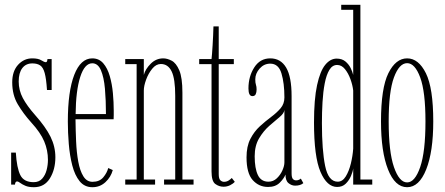

<svg xmlns="http://www.w3.org/2000/svg" viewBox="-20 -770 1857 801"><path d="M121.5 11Q99.5 11 85.8 5Q72 -1 64.2 -7Q56.5 -13 51 -13Q43.5 -13 42.5 0H26.5V-133.5H46Q50 -69 64.8 -39.5Q79.5 -10 120.5 -10Q143 -10 156 -24.8Q169 -39.5 174.5 -60.8Q180 -82 180 -103Q180 -143 164.5 -180Q149 -217 110 -259.5Q77.5 -295.5 54.2 -334.8Q31 -374 31 -426.5Q31 -473 55.5 -499.8Q80 -526.5 114.5 -526.5Q139.5 -526.5 152.2 -518.5Q165 -510.5 171.5 -510.5Q177 -510.5 178 -523.5H195.5V-394.5H176Q173 -441.5 166.5 -465.2Q160 -489 147.5 -497.2Q135 -505.5 115 -505.5Q88 -505.5 73 -485.8Q58 -466 58 -430Q58 -393.5 75.2 -361Q92.5 -328.5 126.5 -290Q170.5 -240.5 190.8 -199.5Q211 -158.5 211 -114Q211 -63 188.2 -26Q165.5 11 121.5 11Z M365.5 11Q332.5 11 312.2 -14Q292 -39 281.5 -80Q271 -121 267 -169Q263 -217 263 -262.5Q263 -389 289.8 -457.8Q316.5 -526.5 365 -526.5Q393 -526.5 410.8 -506Q428.5 -485.5 438 -452.5Q447.5 -419.5 451 -381.5Q454.5 -343.5 454.5 -308Q454.5 -299 454.5 -290.2Q454.5 -281.5 454 -272.5H295Q295.5 -226.5 297.5 -180.2Q299.5 -134 306.5 -95.8Q313.5 -57.5 327.8 -34.5Q342 -11.5 366 -11.5Q395 -11.5 410.8 -30.2Q426.5 -49 431.5 -69L450.5 -60.5Q442.5 -31 419.8 -10Q397 11 365.5 11ZM365 -506Q333 -506 314.8 -449.2Q296.5 -392.5 295.5 -294H422Q422 -351.5 417.8 -399.8Q413.5 -448 401 -477Q388.5 -506 365 -506Z M502.5 0V-21H550V-502.5H502.5V-523.5H580V-457.5Q586.5 -482 608.8 -504.2Q631 -526.5 661 -526.5Q677.5 -526.5 696.2 -516.8Q715 -507 728 -476.5Q741 -446 741 -383.5V-21H787.5V0H664.5V-21H711V-370Q711 -441.5 696 -472.2Q681 -503 651 -503Q631 -503 615 -483.2Q599 -463.5 589.5 -437.5Q580 -411.5 580 -392.5V-21H627V0Z M912.5 9Q894 9 878.2 -2.5Q862.5 -14 862.5 -55V-502.5H811V-523.5H862.5Q864.5 -540 867 -581Q869.5 -622 870.5 -660H892.5V-523.5H955.5V-502.5H892.5V-44Q892.5 -24.5 899.2 -18Q906 -11.5 914.5 -11.5Q925.5 -11.5 934.2 -17.2Q943 -23 947 -27.5L959.5 -11.5Q952.5 -3.5 939.8 2.8Q927 9 912.5 9Z M1098.5 10Q1060 10 1034.2 -18.8Q1008.5 -47.5 1008.5 -113.5Q1008.5 -159.5 1024.5 -190.5Q1040.5 -221.5 1064 -243Q1087.5 -264.5 1111 -282Q1134.5 -299.5 1150.5 -318.2Q1166.5 -337 1166.5 -363.5Q1166.5 -423 1154.2 -463.8Q1142 -504.5 1107.5 -504.5Q1081.5 -504.5 1063.2 -484Q1045 -463.5 1045 -439Q1045 -424 1047.8 -416.2Q1050.5 -408.5 1050.5 -397Q1050.5 -385 1046.8 -377Q1043 -369 1033 -369Q1016.5 -369 1016.5 -401Q1016.5 -451 1040.8 -488.8Q1065 -526.5 1107.5 -526.5Q1151 -526.5 1173.8 -488Q1196.5 -449.5 1196.5 -369V-47Q1196.5 -29.5 1201.8 -23.5Q1207 -17.5 1215.5 -17.5Q1222 -17.5 1227.2 -20Q1232.5 -22.5 1235 -25L1245.5 -6Q1233.5 4.5 1211 4.5Q1196.5 4.5 1183.8 -5.8Q1171 -16 1171 -42Q1165.5 -26.5 1147.5 -8.2Q1129.5 10 1098.5 10ZM1100 -12Q1120 -12 1135 -26.2Q1150 -40.5 1158.2 -59.2Q1166.5 -78 1166.5 -92.5V-311.5Q1165.5 -297.5 1146.5 -281.8Q1127.5 -266 1103.2 -244.8Q1079 -223.5 1060.8 -192.8Q1042.5 -162 1042.5 -118Q1042.5 -67.5 1055.8 -39.8Q1069 -12 1100 -12Z M1386.5 10Q1344 10 1317 -53Q1290 -116 1290 -259Q1290 -356.5 1302.8 -415Q1315.5 -473.5 1336.8 -499.5Q1358 -525.5 1384.5 -525.5Q1406.5 -525.5 1420.8 -513.8Q1435 -502 1442.8 -486.2Q1450.5 -470.5 1453.5 -457.5V-729H1403.5V-750H1483.5V-21H1533V0H1453.5V-67.5Q1452 -54 1444.2 -35.8Q1436.5 -17.5 1422.5 -3.8Q1408.5 10 1386.5 10ZM1389 -12Q1409 -12 1422.5 -34Q1436 -56 1443.8 -88Q1451.5 -120 1453.5 -150V-392.5Q1451 -415 1442 -439.8Q1433 -464.5 1419 -481.8Q1405 -499 1386.5 -499Q1366.5 -499 1354 -478.2Q1341.5 -457.5 1334.8 -422.5Q1328 -387.5 1325.5 -344.2Q1323 -301 1323 -256.5Q1323 -143 1336.5 -77.5Q1350 -12 1389 -12Z M1678.5 11Q1628 11 1598.8 -63Q1569.5 -137 1569.5 -263.5Q1569.5 -402.5 1600.2 -464.5Q1631 -526.5 1678.5 -526.5Q1726 -526.5 1756.8 -464.5Q1787.5 -402.5 1787.5 -263.5Q1787.5 -137 1758 -63Q1728.5 11 1678.5 11ZM1678.5 -9Q1711 -9 1733 -73Q1755 -137 1755 -263.5Q1755 -387.5 1733 -447Q1711 -506.5 1678.5 -506.5Q1645.5 -506.5 1623.5 -447Q1601.5 -387.5 1601.5 -263.5Q1601.5 -137 1623.5 -73Q1645.5 -9 1678.5 -9Z"/></svg>

Font: Imbue 50pt Thin
Style: Regular
Weight: 100
Designer: Tyler Finck
Foundry: Etcetera Type Company
Version: Version 1.102; ttfautohint (v1.8.3)